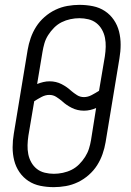

<svg xmlns="http://www.w3.org/2000/svg" viewBox="-20 -763 540 791"><path d="M202 8H201Q173 8 146 2.5Q119 -3 97 -17.5Q75 -32 60 -54Q45 -76 38.5 -102Q32 -128 32 -156Q32 -184 37 -213L94 -558Q98 -582 106.5 -606.5Q115 -631 129 -653Q143 -675 163.5 -693Q184 -711 208 -722.5Q232 -734 257.5 -738.5Q283 -743 307 -743Q336 -743 363 -737.5Q390 -732 412 -717.5Q434 -703 449 -681Q464 -659 470.5 -633Q477 -607 477 -579Q477 -551 472 -522L415 -177Q411 -153 402.5 -128.5Q394 -104 380 -82Q366 -60 345.5 -42Q325 -24 301 -12.5Q277 -1 251.5 3.5Q226 8 202 8ZM326 -363Q342 -363 358 -371.5Q374 -380 388 -389L412 -531Q415 -551 415.5 -570Q416 -589 412.5 -607Q409 -625 400 -641Q391 -657 377 -668Q363 -679 344.5 -683.5Q326 -688 307 -688Q289 -688 270 -684Q251 -680 234 -671.5Q217 -663 203 -649Q189 -635 178.5 -618.5Q168 -602 163 -584.5Q158 -567 155 -549L133 -417Q146 -422 158.5 -425Q171 -428 184 -428Q211 -428 233.5 -416.5Q256 -405 273 -389H274V-388Q285 -379 297.5 -371Q310 -363 326 -363ZM202 -47Q220 -47 239 -51Q258 -55 275 -63.5Q292 -72 306 -86Q320 -100 330.5 -116.5Q341 -133 346.5 -150.5Q352 -168 355 -186L376 -318Q365 -313 352 -310Q339 -307 326 -307Q299 -307 276 -318.5Q253 -330 236 -346H235V-347Q224 -356 211.5 -364Q199 -372 183 -372Q167 -372 151 -363.5Q135 -355 121 -346L97 -204Q94 -184 93.5 -165Q93 -146 96.5 -128Q100 -110 109 -94Q118 -78 132 -67Q146 -56 164.5 -51.5Q183 -47 202 -47Z"/></svg>

Font: Iosevka Curly Light
Style: Italic
Weight: 300
Italic angle: -9°
Monospace: yes
Designer: Belleve Invis
Foundry: Belleve Invis
Version: Version 22.1.2; ttfautohint (v1.8.4)